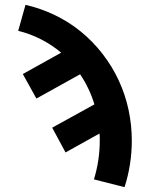

<svg xmlns="http://www.w3.org/2000/svg" viewBox="-20 -548 640 791"><path d="M493 223 367 191Q379 152 385 112Q391 72 391 31Q391 24 391 16.5Q391 9 390 2L250 80L195 -22L369 -118Q359 -151 344 -182.5Q329 -214 310 -242L130 -142L74 -243L232 -331Q194 -363 149 -386Q104 -409 55 -421L85 -528Q147 -514 205.5 -486Q264 -458 313.5 -417.5Q363 -377 402.5 -326Q442 -275 469 -217Q496 -159 509.5 -96Q523 -33 523 31Q523 80 515.5 128.5Q508 177 493 223Z"/></svg>

Font: Iosevka HT Extrabold Extended
Style: Regular
Weight: 800
Width: 7
Monospace: yes
Designer: Belleve Invis
Foundry: Belleve Invis
Version: Version 32.3.0; ttfautohint (v1.8.4)